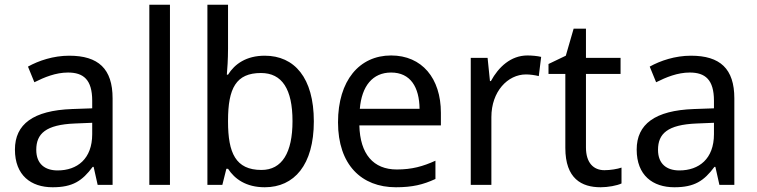

<svg xmlns="http://www.w3.org/2000/svg" viewBox="-20 -780 3194 810"><path d="M272 -545C205 -545 143 -524 98 -499L125 -433C167 -454 215 -474 267 -474C332 -474 369 -444 369 -355V-323L284 -320C120 -314 43 -256 43 -149C43 -40 111 10 202 10C287 10 327 -17 371 -76H375L392 0H455V-365C455 -490 395 -545 272 -545ZM369 -262V-214C369 -110 306 -61 223 -61C170 -61 133 -88 133 -148C133 -216 173 -254 296 -259Z M697 0V-760H610V0Z M942 -760H855V0H918L935 -68H942C970 -25 1018 10 1097 10C1221 10 1304 -84 1304 -268C1304 -452 1222 -545 1097 -545C1019 -545 970 -510 942 -465H937C939 -487 942 -530 942 -575ZM1081 -472C1170 -472 1214 -404 1214 -269C1214 -136 1170 -63 1083 -63C974 -63 942 -135 942 -267V-271C942 -408 976 -472 1081 -472Z M1630 -546C1496 -546 1406 -440 1406 -264C1406 -85 1505 10 1650 10C1720 10 1765 -1 1817 -25V-102C1764 -78 1718 -65 1654 -65C1555 -65 1499 -130 1496 -251H1840V-304C1840 -450 1760 -546 1630 -546ZM1630 -474C1712 -474 1749 -412 1750 -321H1498C1506 -417 1552 -474 1630 -474Z M2205 -546C2135 -546 2083 -497 2051 -438H2047L2037 -536H1966V0H2053V-286C2053 -394 2122 -466 2199 -466C2216 -466 2237 -463 2253 -459L2263 -540C2247 -544 2223 -546 2205 -546Z M2530 -62C2484 -62 2452 -93 2452 -158V-468H2598V-536H2452V-659H2400L2367 -545L2294 -510V-468H2365V-156C2365 -26 2434 10 2514 10C2545 10 2583 3 2602 -6V-73C2585 -67 2555 -62 2530 -62Z M2895 -545C2828 -545 2766 -524 2721 -499L2748 -433C2790 -454 2838 -474 2890 -474C2955 -474 2992 -444 2992 -355V-323L2907 -320C2743 -314 2666 -256 2666 -149C2666 -40 2734 10 2825 10C2910 10 2950 -17 2994 -76H2998L3015 0H3078V-365C3078 -490 3018 -545 2895 -545ZM2992 -262V-214C2992 -110 2929 -61 2846 -61C2793 -61 2756 -88 2756 -148C2756 -216 2796 -254 2919 -259Z"/></svg>

Font: Noto Sans Thai
Style: Regular
Weight: 400
Designer: Monotype Design Team
Foundry: Monotype Imaging Inc.
Version: Version 1.901